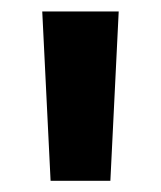

<svg xmlns="http://www.w3.org/2000/svg" viewBox="-20 -720 280 334"><path d="M68 -405.5 53.5 -700H186.5L172 -405.5Z"/></svg>

Font: Geologica Cursive SemiBold
Style: Regular
Weight: 600
Designer: Sindre Bremnes, Frode Helland
Foundry: Monokrom Skriftforlag AS
Version: Version 1.010;gftools[0.9.28]